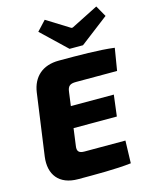

<svg xmlns="http://www.w3.org/2000/svg" viewBox="-137 -1029 870 1118"><g transform="rotate(-15 298.0 -470.5)"><path d="M421 -743 592 -874 554 -941 390 -858H382L244 -944L190 -886L340 -743ZM326 -547H574L596 -681C504 -693 378 -693 262 -693C162 -693 103 -637 90 -548L38 -174C24 -69 77 3 192 3C294 3 419 4 512 -7L516 -143H269C236 -143 224 -156 229 -187L243 -291H504L520 -419H261L272 -501C276 -536 290 -547 326 -547Z"/></g></svg>

Font: Exo 2 Extra Bold
Style: Italic
Weight: 800
Italic angle: -8°
Designer: Natanael Gama
Version: Version 1.001;PS 001.001;hotconv 1.0.88;makeotf.lib2.5.64775